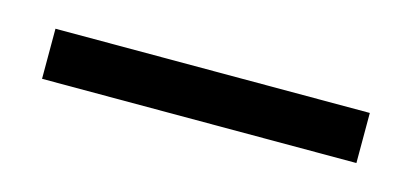

<svg xmlns="http://www.w3.org/2000/svg" viewBox="-25 -723 430 200"><g transform="rotate(15 190.0 -623.0)"><path d="M20 -596V-650H359V-596Z"/></g></svg>

Font: DM Sans 18pt Light
Style: Regular
Weight: 300
Designer: Colophon Foundry, Jonny Pinhorn
Foundry: Colophon Foundry
Version: Version 4.004;gftools[0.9.30]